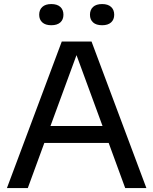

<svg xmlns="http://www.w3.org/2000/svg" viewBox="-20 -950 774 970"><path d="M15 0 292 -740H442.5L719.5 0H612.5L529 -228H204L120.5 0ZM235 -313.5H498L366.5 -671.5ZM496 -822.5Q466 -822.5 450.2 -836.8Q434.5 -851 434.5 -875.5Q434.5 -900.5 450.2 -915Q466 -929.5 496 -929.5Q525.5 -929.5 541.2 -915Q557 -900.5 557 -875.5Q557 -851 541.2 -836.8Q525.5 -822.5 496 -822.5ZM239 -822.5Q209.5 -822.5 193.8 -836.8Q178 -851 178 -875.5Q178 -900.5 193.8 -915Q209.5 -929.5 239 -929.5Q269 -929.5 284.8 -915Q300.5 -900.5 300.5 -875.5Q300.5 -851 284.8 -836.8Q269 -822.5 239 -822.5Z"/></svg>

Font: Encode Sans Semi Expanded Medium
Style: Regular
Weight: 500
Width: 6
Designer: Multiple Designers
Foundry: Impallari Type
Version: Version 3.000; ttfautohint (v1.8.3) -l 8 -r 50 -G 200 -x 14 